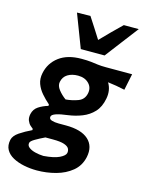

<svg xmlns="http://www.w3.org/2000/svg" viewBox="-162 -858 886 1148"><g transform="rotate(15 280.5 -284.0)"><path d="M180 203.5Q138.5 203.5 99.8 195.5Q61 187.5 31.2 171.2Q1.5 155 -12.8 129.2Q-27 103.5 -19.5 67.5Q-13.5 41 18.8 19.2Q51 -2.5 93 -22.5V-30.5Q86.5 -35 75.8 -45Q65 -55 58.2 -71.8Q51.5 -88.5 56.5 -112.5Q63.5 -144 89.5 -161Q115.5 -178 148.5 -187.5V-196.5Q122 -219.5 99.8 -245.2Q77.5 -271 66.5 -301Q55.5 -331 63 -367.5Q76.5 -432.5 128.8 -471.5Q181 -510.5 267 -510.5Q302.5 -510.5 325.5 -507.8Q348.5 -505 369.5 -502.2Q390.5 -499.5 420 -499.5H582.5L561.5 -398Q534.5 -404 508.2 -408.5Q482 -413 456 -416Q482 -373 471.5 -319Q461.5 -265.5 432 -234Q402.5 -202.5 361.2 -186.2Q320 -170 275 -164Q229.5 -158.5 203.8 -149.8Q178 -141 176 -128.5Q173 -113 191.2 -107.2Q209.5 -101.5 234.5 -101.5H279Q374.5 -101.5 419 -61.2Q463.5 -21 449 49Q437 104.5 395.8 138.5Q354.5 172.5 297.2 188Q240 203.5 180 203.5ZM237 -251Q278 -254.5 313.2 -267.8Q348.5 -281 357 -319Q365.5 -356.5 340.8 -382.2Q316 -408 273 -408Q235.5 -408 209.2 -392Q183 -376 176.5 -343Q172 -319.5 191.2 -294.8Q210.5 -270 237 -251ZM196 109.5Q261.5 104.5 294 88.5Q326.5 72.5 330 55.5Q333 41 326.2 28.2Q319.5 15.5 296 7.5Q272.5 -0.5 226 -0.5H179.5Q146 15.5 121 30.2Q96 45 94 55.5Q90 72.5 104.8 84.2Q119.5 96 144.2 102.2Q169 108.5 196 109.5ZM247 -565.5Q227.5 -616.5 207.8 -668Q188 -719.5 168.5 -770.5L251.5 -772Q271.5 -741.5 292.2 -709.2Q313 -677 333 -645Q363.5 -677 395.5 -708.8Q427.5 -740.5 458.5 -770.5H551Q511 -718 472.2 -667.5Q433.5 -617 394.5 -565.5Z"/></g></svg>

Font: Commissioner Loud SemiBold
Style: Italic
Weight: 600
Italic angle: -12°
Designer: Kostas Bartsokas
Foundry: Kostas Bartsokas
Version: Version 1.000; ttfautohint (v1.8.3)